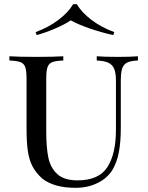

<svg xmlns="http://www.w3.org/2000/svg" viewBox="-20 -874 698 908"><path d="M24.9 0ZM520.5 -722.2 515.6 -708Q458 -720.7 402.6 -740Q347.2 -759.3 314.5 -777.8Q287.6 -759.3 243.2 -740Q198.7 -720.7 153.3 -708L148.4 -722.2Q209 -744.1 256.1 -779.8Q303.2 -815.4 325.7 -854H343.8Q365.7 -815.4 412.8 -779.8Q460 -744.1 520.5 -722.2ZM551.3 -492.2V-271Q551.3 -202.1 542 -153.6Q532.7 -105 510.7 -68.8Q486.8 -30.8 440.9 -8.3Q395 14.2 337.4 14.2Q234.9 14.2 179.7 -29.8Q149.9 -56.6 134 -86.7Q118.2 -116.7 111.8 -158.9Q105.5 -201.2 105.5 -268.1V-502Q105.5 -539.6 99.4 -556.6Q93.3 -573.7 76.9 -580.1Q60.5 -586.4 24.4 -587.9V-607.9Q66.9 -605 152.3 -605Q232.9 -605 279.3 -607.9V-587.9Q243.2 -586.4 227.1 -580.1Q210.9 -573.7 204.8 -556.6Q198.7 -539.6 198.7 -502V-251Q198.7 -176.8 208.7 -128.4Q218.8 -80.1 251.2 -50.5Q283.7 -21 346.7 -21Q447.3 -21 487.8 -83.7Q528.3 -146.5 528.3 -259.8V-492.2Q528.3 -528.8 519.8 -548.8Q511.2 -568.8 491.9 -577.6Q472.7 -586.4 437.5 -587.9V-607.9Q473.1 -605 539.6 -605Q599.6 -605 632.3 -607.9V-587.9Q597.7 -586.4 580.8 -577.9Q564 -569.3 557.6 -549.8Q551.3 -530.3 551.3 -492.2Z"/></svg>

Font: TypoPRO Playfair Display SC
Style: Regular
Weight: 400
Designer: Claus Eggers Sørensen
Foundry: Claus Eggers Sørensen
Version: Version 1.004;PS 001.004;hotconv 1.0.70;makeotf.lib2.5.58329